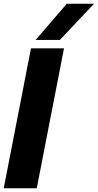

<svg xmlns="http://www.w3.org/2000/svg" viewBox="-31 -1009 524 1029"><path d="M135 -750H312L166 0H-11ZM327 -989H473L290 -795H160Z"/></svg>

Font: Teachers ExtraBold
Style: Italic
Weight: 800
Designer: Alfredo Marco Pradil & Chank Diesel
Version: Version 0.009